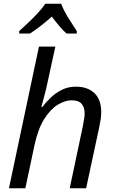

<svg xmlns="http://www.w3.org/2000/svg" viewBox="-20 -1010 619 1030"><path d="M28 0 189 -760H277L234 -563Q228 -533 219 -500.5Q210 -468 202 -436H207Q226 -461 252 -486Q278 -511 311.5 -528Q345 -545 388 -545Q450 -545 486.5 -510.5Q523 -476 523 -408Q523 -389 520 -369Q517 -349 512 -326L442 0H354L425 -336Q434 -381 434 -402Q434 -435 417.5 -453.5Q401 -472 364 -472Q330 -472 290.5 -448.5Q251 -425 217.5 -372Q184 -319 165 -231L116 0ZM83 -830V-843Q100 -859 128 -885Q156 -911 182.5 -939.5Q209 -968 223 -990H308Q323 -951 348 -911.5Q373 -872 392 -843V-830H337Q319 -846 298.5 -870Q278 -894 258 -921Q228 -894 197.5 -870.5Q167 -847 141 -830Z"/></svg>

Font: Noto IKEA Latin
Style: Italic
Weight: 400
Italic angle: -12°
Designer: Monotype Design Team
Foundry: Monotype Imaging Inc.
Version: Version 1.0